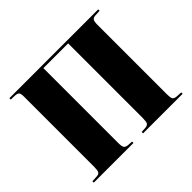

<svg xmlns="http://www.w3.org/2000/svg" viewBox="-162 -952 1174 1174"><g transform="rotate(-45 425.0 -365.0)"><path d="M41 0V-12L80 -14Q99 -15 105 -26Q111 -37 111 -69V-672Q111 -698 104.5 -707Q98 -716 76 -717L41 -718V-730H809V-718L770 -716Q752 -715 745.5 -704.5Q739 -694 739 -666V-65Q739 -38 744.5 -27Q750 -16 772 -14L809 -12V0H467V-12L501 -14Q520 -16 526 -26.5Q532 -37 532 -69V-713H318V-65Q318 -35 325 -25.5Q332 -16 352 -14L384 -12V0Z"/></g></svg>

Font: Literata 72pt ExtraBold
Style: Regular
Weight: 800
Designer: Latin by Veronika Burian and Jose Scaglione. Greek by Irene Vlachou. Cyrillic by Vera Evstafieva.
Foundry: TypeTogether
Version: Version 3.002